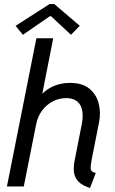

<svg xmlns="http://www.w3.org/2000/svg" viewBox="-20 -946 584 974"><path d="M436.5 7.8Q397.9 -4.9 378.9 -23.9Q359.9 -43 355.7 -69.3Q351.6 -95.7 358.4 -130.9L394 -311.5Q407.2 -378.4 387 -413.3Q366.7 -448.2 315.4 -448.2Q279.8 -448.2 248 -431.9Q216.3 -415.5 194.1 -386Q171.9 -356.4 163.6 -316.4L100.6 0H15.1L164.6 -752H250L194.8 -471.7H205.6L155.8 -415Q180.7 -467.3 227.5 -496.3Q274.4 -525.4 335 -525.4Q398.4 -525.4 434.1 -495.6Q469.7 -465.8 481 -419.9Q492.2 -374 482.4 -325.2L445.3 -137.7Q438.5 -102.5 440.4 -88.1Q442.4 -73.7 465.8 -68.4ZM96.2 -769.5 59.1 -814.9 231.9 -925.8H254.9L384.8 -814.9L339.8 -769.5L238.8 -863.8H232.9Z"/></svg>

Font: Reddit Sans
Style: Italic
Weight: 400
Italic angle: -11.25°
Designer: Stephen Hutchings
Version: Version 1.013